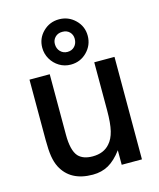

<svg xmlns="http://www.w3.org/2000/svg" viewBox="-122 -910 837 1008"><g transform="rotate(-15 296.0 -406.0)"><path d="M88 -80Q75 -106 69.5 -140Q64 -174 64 -229V-557H174V-228Q174 -143 203 -110Q229 -82 281 -82Q341 -82 374 -120Q396 -144 406 -185Q416 -226 416 -296V-557H526V0H416V-79Q380 -31 342.5 -10Q305 11 257 11Q135 11 88 -80ZM172 -701Q172 -752 208 -787.5Q244 -823 295 -823Q346 -823 382.5 -787.5Q419 -752 419 -701Q419 -650 383 -613.5Q347 -577 295 -577Q261 -577 233 -594Q205 -611 188.5 -639.5Q172 -668 172 -701ZM349 -703Q349 -725 334.5 -740Q320 -755 295 -755Q271 -755 256 -740Q241 -725 241 -703Q241 -678 256.5 -662Q272 -646 295 -646Q319 -646 334 -662Q349 -678 349 -703Z"/></g></svg>

Font: Open Sauce One Medium
Style: Regular
Weight: 500
Designer: Alfredo Marco Pradil
Foundry: Creative Sauce Fz LLC
Version: Version 1.477